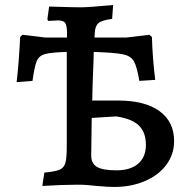

<svg xmlns="http://www.w3.org/2000/svg" viewBox="-20 -733 739 762"><path d="M671 -173Q671 -121 640.5 -79.5Q610 -38 555.5 -14.5Q501 9 433 9Q410 9 364 5Q324 0 288 0Q230 0 148 5L156 -48Q199 -52 216.5 -59.5Q234 -67 239.5 -86.5Q245 -106 245 -153V-527Q182 -525 158.5 -518.5Q135 -512 126 -491Q117 -470 109 -412L46 -407Q55 -483 60 -586L69 -595L160 -584H246V-600Q246 -631 239 -641.5Q232 -652 210 -652L171 -650L168 -657L175 -707L208 -706Q274 -704 302 -704Q330 -704 429 -713L425 -658Q385 -653 371.5 -642Q358 -631 356 -603L355 -584H481L573 -595L583 -586Q585 -507 596 -416L533 -412Q523 -470 511 -490.5Q499 -511 468 -517.5Q437 -524 352 -527L351 -487Q347 -394 346 -334H449Q555 -334 613 -292Q671 -250 671 -173ZM559 -158Q559 -208 531 -235Q503 -262 441 -271L344 -265Q342 -153 342 -116Q342 -84 365 -70.5Q388 -57 442 -57Q498 -57 528.5 -83.5Q559 -110 559 -158Z"/></svg>

Font: Alegreya SC Medium
Style: Regular
Weight: 500
Designer: Juan Pablo del Peral
Foundry: Huerta Tipografica
Version: Version 2.007; ttfautohint (v1.6)